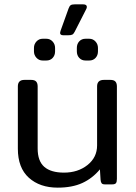

<svg xmlns="http://www.w3.org/2000/svg" viewBox="-20 -847 624 882"><path d="M256 -696Q256 -699 258 -705L295 -808Q299 -819 304.5 -823Q310 -827 323 -827H362Q379 -827 379 -815Q379 -810 375 -803L323 -701Q318 -691 312 -688Q306 -685 293 -685H271Q256 -685 256 -696ZM136 -611V-627Q136 -644 147.5 -656.5Q159 -669 176 -669H193Q210 -669 221.5 -656.5Q233 -644 233 -627V-611Q233 -593 222 -581Q211 -569 193 -569H176Q159 -569 147.5 -581.5Q136 -594 136 -611ZM333 -611V-627Q333 -645 344 -657Q355 -669 373 -669H390Q407 -669 418.5 -656.5Q430 -644 430 -627V-611Q430 -593 419 -581Q408 -569 390 -569H373Q355 -569 344 -581Q333 -593 333 -611ZM62 -164V-450Q62 -480 92 -480H123Q139 -480 146 -472.5Q153 -465 153 -450V-165Q153 -107 183.5 -80.5Q214 -54 274 -54Q338 -54 382 -89Q426 -124 426 -179V-450Q426 -480 457 -480H487Q503 -480 510 -472.5Q517 -465 517 -450V-25Q517 -11 512.5 -5.5Q508 0 495 0H462Q451 0 447 -5Q443 -10 442 -21L439 -69Q405 -28 358.5 -6.5Q312 15 245 15Q163 15 112.5 -30.5Q62 -76 62 -164Z"/></svg>

Font: Mitr Light
Style: Regular
Weight: 300
Designer: Thanarat Vachiruckul
Foundry: Cadson Demak
Version: Version 1.003